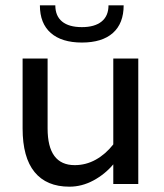

<svg xmlns="http://www.w3.org/2000/svg" viewBox="-20 -692 615 722"><path d="M65 -209V-472H159V-209Q159 -71 261 -71Q303 -71 340 -91.5Q377 -112 406 -149V-472H500V0H406V-74Q375 -37 331.5 -13.5Q288 10 241 10Q155 10 110 -45Q65 -100 65 -209ZM288 -532Q212 -532 171 -568Q130 -604 130 -672H188Q188 -632 213.5 -611Q239 -590 288 -590Q336 -590 362 -611Q388 -632 388 -672H445Q445 -604 404.5 -568Q364 -532 288 -532Z"/></svg>

Font: Madhuban
Style: Regular
Weight: 400
Designer: jaikishan Patel
Foundry: MagicType
Version: Version 1.000